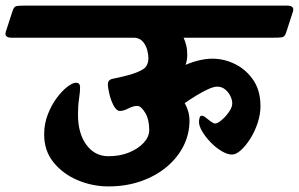

<svg xmlns="http://www.w3.org/2000/svg" viewBox="-94 -645 1070 687"><path d="M-73 -532 -49 -606Q-44 -622 -34 -623.5Q-24 -625 0 -625H933Q961 -625 954 -603L930 -529Q925 -513 915 -511.5Q905 -510 881 -510H563Q568 -499 572 -484Q576 -469 576 -449Q576 -439 574.5 -430Q573 -421 570 -413Q593 -423 618 -429Q643 -435 666 -435Q709 -435 748.5 -415Q788 -395 813 -357.5Q838 -320 838 -265Q838 -236 828 -205.5Q818 -175 802 -149.5Q786 -124 768.5 -108Q751 -92 736 -92Q720 -92 699.5 -104Q679 -116 660.5 -135Q642 -154 630 -174Q618 -194 618 -209Q618 -215 620 -223Q622 -231 628 -231Q634 -231 642.5 -224Q651 -217 660.5 -210Q670 -203 676 -203Q684 -203 698.5 -215Q713 -227 725 -244Q737 -261 737 -275Q737 -288 730 -302Q723 -316 711 -325.5Q699 -335 683 -335Q671 -335 651 -326Q631 -317 609 -303.5Q587 -290 567 -276Q575 -262 579.5 -246Q584 -230 584 -213Q584 -165 562.5 -122.5Q541 -80 502 -47.5Q463 -15 410 3.5Q357 22 294 22Q237 22 184.5 0Q132 -22 98 -63.5Q64 -105 64 -164Q64 -202 77 -235.5Q90 -269 109 -294.5Q128 -320 147 -334.5Q166 -349 178 -349Q192 -349 192.5 -334Q193 -319 189 -293Q185 -267 185 -235Q185 -168 215 -127Q245 -86 294 -86Q335 -86 368 -99.5Q401 -113 420.5 -134.5Q440 -156 440 -180Q440 -217 425.5 -241.5Q411 -266 397 -266Q383 -266 365.5 -257Q348 -248 335 -248Q323 -248 313 -266.5Q303 -285 297.5 -308Q292 -331 292 -344Q292 -360 311 -363.5Q330 -367 365 -376Q401 -386 419 -398Q437 -410 437 -438Q437 -449 433 -465Q429 -481 418.5 -494.5Q408 -508 389 -510H-52Q-80 -510 -73 -532Z"/></svg>

Font: Alkatra
Style: Regular
Weight: 400
Designer: Suman Bhandary
Version: Version 1.100;gftools[0.9.22]